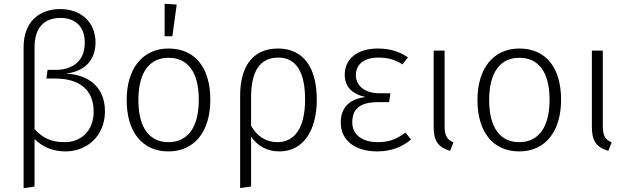

<svg xmlns="http://www.w3.org/2000/svg" viewBox="-20 -791 3323 1017"><path d="M328 -401C423 -412 486 -466 486 -568C485 -678 404 -743 300 -743C182 -743 105 -670 105 -541V206L163 197V-54C209 -10 263 11 327 11C438 11 535 -68 536 -200C536 -340 437 -397 328 -401ZM323 -38C254 -38 208 -58 163 -107V-540C163 -647 216 -696 300 -696C374 -696 429 -655 429 -566C430 -452 344 -421 278 -421H232L226 -375H273C401 -375 476 -315 476 -201C477 -98 409 -38 323 -38Z M852 -771V-599H893L916 -767ZM873 -534C736 -534 651 -429 651 -261C651 -93 733 11 872 11C1010 11 1094 -94 1094 -263C1094 -434 1012 -534 873 -534ZM873 -485C974 -485 1033 -410 1033 -263C1033 -113 972 -38 872 -38C772 -38 713 -114 713 -261C713 -411 774 -485 873 -485Z M1453 -534C1318 -534 1252 -438 1252 -285V205L1310 197V-67C1344 -18 1395 11 1460 11C1584 11 1658 -96 1658 -264C1658 -433 1587 -534 1453 -534ZM1449 -38C1390 -38 1341 -69 1310 -125V-276C1310 -408 1353 -486 1454 -486C1547 -486 1596 -412 1596 -264C1596 -114 1541 -38 1449 -38Z M1980 -534C1877 -534 1806 -482 1806 -395C1806 -332 1844 -293 1916 -277C1840 -268 1785 -229 1785 -142C1785 -44 1865 11 1978 11C2054 11 2112 -14 2157 -52L2128 -89C2085 -57 2046 -38 1981 -38C1898 -38 1846 -78 1846 -143C1846 -217 1890 -250 1984 -250H2041L2048 -297H1989C1913 -297 1865 -337 1865 -392C1865 -451 1908 -486 1985 -486C2039 -486 2076 -473 2112 -450L2141 -487C2101 -514 2053 -534 1980 -534Z M2335 -523H2277V-119C2277 -44 2301 -11 2364 8L2382 -37C2349 -51 2335 -70 2335 -124Z M2731 -534C2594 -534 2509 -429 2509 -261C2509 -93 2591 11 2730 11C2868 11 2952 -94 2952 -263C2952 -434 2870 -534 2731 -534ZM2731 -485C2832 -485 2891 -410 2891 -263C2891 -113 2830 -38 2730 -38C2630 -38 2571 -114 2571 -261C2571 -411 2632 -485 2731 -485Z M3173 -523H3115V-119C3115 -44 3139 -11 3202 8L3220 -37C3187 -51 3173 -70 3173 -124Z"/></svg>

Font: FiraGO Light
Style: Regular
Weight: 300
Designer: bBox Type
Foundry: bBox Type GmbH
Version: Version 1.001;PS 001.001;hotconv 1.0.88;makeotf.lib2.5.64775